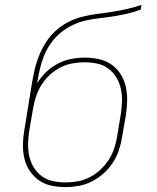

<svg xmlns="http://www.w3.org/2000/svg" viewBox="-20 -755 640 783"><path d="M247 8Q217 8 189 2Q161 -4 139 -19.5Q117 -35 101.5 -58Q86 -81 79.5 -108.5Q73 -136 73.5 -165Q74 -194 79 -223L109 -408Q114 -438 120.5 -467.5Q127 -497 138.5 -526Q150 -555 167 -582Q184 -609 208 -630.5Q232 -652 260 -666Q288 -680 318.5 -687.5Q349 -695 378.5 -698.5Q408 -702 438.5 -707Q469 -712 498.5 -718.5Q528 -725 557 -735L554 -716Q528 -706 499.5 -699.5Q471 -693 443.5 -688.5Q416 -684 388 -681Q360 -678 332.5 -672Q305 -666 278 -653.5Q251 -641 228 -622Q205 -603 187.5 -578.5Q170 -554 159.5 -527.5Q149 -501 142.5 -473Q136 -445 132 -418V-416Q147 -441 168.5 -461.5Q190 -482 216 -495.5Q242 -509 270 -514.5Q298 -520 326 -520Q355 -520 383 -514Q411 -508 433.5 -492.5Q456 -477 471 -454Q486 -431 492.5 -403.5Q499 -376 498.5 -347Q498 -318 494 -289L478 -197Q474 -170 465 -143Q456 -116 440.5 -92Q425 -68 402.5 -48Q380 -28 354.5 -15Q329 -2 301 3Q273 8 247 8ZM248 -11Q272 -11 297 -15.5Q322 -20 345.5 -32Q369 -44 389 -62.5Q409 -81 423.5 -103.5Q438 -126 446 -150.5Q454 -175 458 -200L473 -292Q477 -318 477.5 -344Q478 -370 472.5 -394.5Q467 -419 454 -440Q441 -461 421.5 -475.5Q402 -490 377 -495.5Q352 -501 325 -501Q301 -501 275.5 -496.5Q250 -492 226.5 -480Q203 -468 183 -449.5Q163 -431 149 -408.5Q135 -386 127 -361.5Q119 -337 115 -313L99 -220Q95 -194 94.5 -168Q94 -142 99.5 -117.5Q105 -93 118 -72Q131 -51 150.5 -36.5Q170 -22 195.5 -16.5Q221 -11 248 -11Z"/></svg>

Font: Iosevka Etoile Thin
Style: Italic
Weight: 100
Italic angle: -9°
Designer: Belleve Invis
Foundry: Belleve Invis
Version: Version 22.1.2; ttfautohint (v1.8.4)